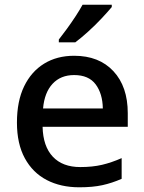

<svg xmlns="http://www.w3.org/2000/svg" viewBox="-20 -786 612 816"><path d="M295 -549Q401 -549 462 -483.5Q523 -418 523 -305V-247H161Q163 -164 204.5 -120Q246 -76 321 -76Q373 -76 413.5 -85.5Q454 -95 497 -114V-26Q456 -8 415 1Q374 10 317 10Q238 10 178.5 -21Q119 -52 85.5 -113.5Q52 -175 52 -265Q52 -356 82.5 -419Q113 -482 167.5 -515.5Q222 -549 295 -549ZM295 -467Q238 -467 203.5 -430Q169 -393 163 -325H417Q416 -388 386.5 -427.5Q357 -467 295 -467ZM455 -756Q440 -738 413 -709Q386 -680 355 -652Q324 -624 300 -606H230V-618Q245 -637 264 -663Q283 -689 301 -716.5Q319 -744 331 -766H455Z"/></svg>

Font: Noto Sans Gurmukhi UI Medium
Style: Regular
Weight: 500
Designer: Jelle Bosma - Monotype Design Team
Foundry: Monotype Imaging Inc.
Version: Version 2.004; ttfautohint (v1.8.4.7-5d5b)